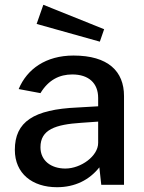

<svg xmlns="http://www.w3.org/2000/svg" viewBox="-20 -772 603 802"><path d="M218 10C293 10 353 -20 395 -73L403 0H498V-371C498 -474 432 -540 287 -540C172 -540 93 -484 58 -400L149 -383C183 -439 229 -461 282 -461C350 -461 390 -425 390 -363V-328L304 -323C120 -315 42 -263 42 -146C42 -47 115 10 218 10ZM133 -672 397 -598 415 -650 161 -752ZM253 -68C193 -68 149 -101 149 -157C149 -231 212 -252 319 -259L390 -264V-175C390 -120 318 -68 253 -68Z"/></svg>

Font: Cheyenne Sans Medium
Style: Regular
Weight: 500
Designer: The Public Sans project authors (U.S. Web Design System), Libre Franklin designed by Pablo Impallari and Rodrigo Fuenzal
Foundry: The Cheyenne Sans Project Authors
Version: Version 2.007